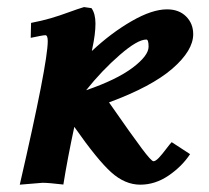

<svg xmlns="http://www.w3.org/2000/svg" viewBox="-20 -517 587 540"><path d="M216.3 -497.1 237.3 -494.1Q248.5 -478.5 248.5 -450.7Q248.5 -421.4 239.7 -380.9L238.3 -373.5Q292.5 -424.3 350.1 -457.5Q407.7 -490.7 449.7 -490.7Q483.4 -490.7 503.4 -470.7Q523.4 -450.7 523.4 -420.9Q523.4 -375 465.1 -324.2Q406.7 -273.4 286.6 -229Q352.5 -134.3 379.2 -98.9Q405.8 -63.5 411.6 -63.5Q417.5 -63.5 426.8 -73.2Q436 -83 447 -97.7Q458 -112.3 462.9 -117.2L514.6 -83.5Q491.7 -48.8 454.1 -23.2Q416.5 2.4 374.5 2.4Q331.5 2.4 292.7 -32.5Q253.9 -67.4 189 -160.2Q169.9 -71.3 158.2 2Q116.7 -2.9 99.6 -2.9L35.6 2.4Q114.3 -338.9 114.3 -401.4Q114.3 -418 107.4 -418Q101.1 -418 66.4 -410.6L67.4 -452.6Q98.1 -458.5 123 -465.8Q147.9 -473.1 173.8 -482.7Q199.7 -492.2 216.3 -497.1ZM391.6 -405.8Q366.7 -405.8 316.9 -362.5Q267.1 -319.3 222.2 -263.2Q307.6 -292.5 352.8 -326.4Q397.9 -360.4 397.9 -385.7Q397.9 -405.8 391.6 -405.8Z"/></svg>

Font: Flanker
Style: Bold Italic
Weight: 700
Italic angle: -12°
Designer: Flanker
Version: Version 2.000